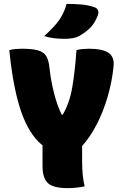

<svg xmlns="http://www.w3.org/2000/svg" viewBox="-20 -960 640 989"><path d="M416 0Q373 9 328 9Q254 9 226.5 -17Q199 -43 199 -105V-212Q188 -220 178 -230Q117 -292 81 -409.5Q45 -527 28 -702Q44 -706 60 -707.5Q76 -709 92 -709Q144 -709 174 -701Q204 -693 217.5 -672Q231 -651 235 -610Q242 -544 258.5 -479.5Q275 -415 298 -369H303Q338 -428 352 -509Q366 -590 374 -702Q390 -706 406 -707.5Q422 -709 438 -709Q509 -709 539.5 -687.5Q570 -666 565 -619Q557 -538 534 -460Q511 -382 477 -317Q443 -252 403 -208V-130Q403 -52 416 0ZM323 -940Q360 -940 397.5 -937Q435 -934 466 -923Q481 -918 485 -906Q489 -894 484 -881Q468 -840 445 -817Q422 -794 387 -774Q362 -760 311 -760Q289 -760 260.5 -763Q232 -766 208 -774Q238 -802 260 -826Q282 -850 297.5 -877Q313 -904 323 -940Z"/></svg>

Font: Recursive Mn Csl St Blk
Style: Regular
Weight: 900
Monospace: yes
Version: Version 1.079;hotconv 1.0.112;makeotfexe 2.5.65598; ttfautoh